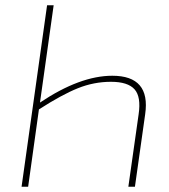

<svg xmlns="http://www.w3.org/2000/svg" viewBox="-20 -710 643 730"><path d="M184 -690 132 -320Q284 -422 407 -422Q553 -422 532 -276L493 0H468L507 -275Q517 -342 491.5 -370.5Q466 -399 402 -399Q337 -399 276 -374.5Q215 -350 128 -294L87 0H62L159 -690Z"/></svg>

Font: Exo 2.0 Thin
Style: Italic
Weight: 250
Italic angle: -8°
Designer: Natanael Gama
Version: Version 1.001;PS 001.001;hotconv 1.0.70;makeotf.lib2.5.58329